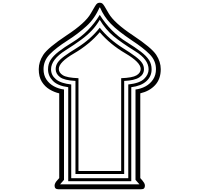

<svg xmlns="http://www.w3.org/2000/svg" viewBox="-20 -1413 1462 1407"><path d="M409 -26Q380 -26 380 -52Q380 -63 386 -73.5Q392 -84 399 -91L414 -108V-729Q378 -737 343.5 -757.5Q309 -778 286.5 -814Q264 -850 264 -906Q264 -960 297 -1011Q331 -1063 468 -1154Q538 -1200 582 -1240Q626 -1280 645 -1314Q666 -1350 676 -1367Q686 -1384 693.5 -1388.5Q701 -1393 711 -1393Q722 -1393 729 -1388Q736 -1383 746.5 -1366Q757 -1349 777 -1314Q817 -1245 954 -1154Q1091 -1063 1125 -1011Q1158 -960 1158 -906Q1158 -834 1117 -789.5Q1076 -745 1008 -729V-108L1023 -91Q1030 -83 1036 -73Q1042 -63 1042 -52Q1042 -40 1036 -33Q1030 -26 1013 -26ZM555 -160H868V-840Q950 -843 980.5 -861Q1011 -879 1011 -908Q1011 -956 899 -1022Q786 -1088 711 -1177Q636 -1088 523 -1022Q411 -957 411 -908Q411 -880 441 -861.5Q471 -843 555 -840ZM533 -138V-820Q451 -824 419.5 -848Q388 -872 388 -906Q388 -932 402 -953.5Q416 -975 450.5 -1000.5Q485 -1026 545 -1063Q643 -1124 711 -1210Q778 -1126 877 -1063Q938 -1025 972.5 -999Q1007 -973 1021 -952Q1035 -931 1035 -906Q1035 -868 1000 -845.5Q965 -823 890 -820V-138ZM502 -107H920V-794Q1003 -803 1036 -835Q1069 -867 1069 -905Q1069 -977 970 -1038Q870 -1100 812 -1148Q782 -1173 757 -1203Q732 -1233 711 -1268Q686 -1225 653.5 -1190.5Q621 -1156 575 -1122Q529 -1088 461 -1045Q354 -977 354 -905Q354 -862 390 -832Q426 -802 502 -794ZM480 -85V-774Q403 -784 367.5 -820.5Q332 -857 332 -905Q332 -943 350.5 -973Q369 -1003 409.5 -1034.5Q450 -1066 514 -1105Q634 -1178 711 -1304Q790 -1178 908 -1105Q972 -1065 1012.5 -1034Q1053 -1003 1072 -973Q1091 -943 1091 -905Q1091 -853 1052.5 -818Q1014 -783 942 -774V-85ZM420 -62H1002L973 -95V-757Q1013 -762 1047 -780.5Q1081 -799 1102 -831Q1123 -863 1123 -906Q1123 -969 1076 -1016Q1029 -1063 949 -1115Q897 -1150 858 -1180.5Q819 -1211 792 -1239Q741 -1292 713 -1358H709Q675 -1278 614 -1222Q553 -1166 473 -1115Q390 -1062 344.5 -1015Q299 -968 299 -906Q299 -862 320 -830.5Q341 -799 375.5 -780.5Q410 -762 449 -757V-95Z"/></svg>

Font: Noto Nastaliq Urdu SemiBold
Style: Regular
Weight: 600
Version: Version 3.007